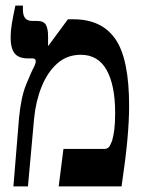

<svg xmlns="http://www.w3.org/2000/svg" viewBox="-20 -667 508 687"><path d="M28 0 48 -244Q55 -319 73.5 -364.5Q92 -410 102 -428Q108 -441 108 -448Q108 -458 96 -458H80Q46 -458 32 -476.5Q18 -495 18 -533Q18 -556 22.5 -583Q27 -610 35 -647H62V-633Q62 -612 70 -602Q78 -592 97 -592H114Q136 -592 144 -578.5Q152 -565 152 -537V-504L153 -503L223 -598H243Q344 -598 393 -527Q442 -456 442 -288Q442 -236 436 -169Q430 -102 415 0H190L207 -134H351Q364 -134 369.5 -140.5Q375 -147 381 -163Q386 -180 389 -203Q392 -226 392 -263Q392 -362 361.5 -416.5Q331 -471 269 -471Q220 -471 185 -440Q150 -409 129 -357Q108 -305 102 -243L80 0Z"/></svg>

Font: Noto Serif Hebrew ExtraCondensed
Style: Bold
Weight: 700
Width: 2
Designer: Monotype Design Team
Foundry: Monotype Imaging Inc.
Version: Version 2.004; ttfautohint (v1.8.4.7-5d5b)